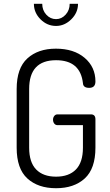

<svg xmlns="http://www.w3.org/2000/svg" viewBox="-20 -988 581 1014"><path d="M418 -549Q404 -670 276 -670Q134 -670 134 -518V-208Q134 -131 171 -93Q208 -55 276 -55Q344 -55 381 -93Q418 -131 418 -208V-327H284Q273 -327 266.5 -335.5Q260 -344 260 -356Q260 -367 266.5 -375.5Q273 -384 284 -384H460Q484 -384 484 -358V-208Q484 -97 427.5 -45.5Q371 6 276 6Q181 6 124.5 -45.5Q68 -97 68 -208V-518Q68 -628 124.5 -679.5Q181 -731 275 -731Q370 -731 427 -682.5Q484 -634 484 -558Q484 -524 451 -524Q419 -524 418 -549ZM348 -968H392Q392 -921 356.5 -886Q321 -851 276 -851Q229 -851 194 -886Q159 -921 159 -968H203Q203 -934 224.5 -910.5Q246 -887 276 -887Q305 -887 326.5 -910.5Q348 -934 348 -968Z"/></svg>

Font: Dosis
Style: Regular
Weight: 400
Designer: Edgar Tolentino, Pablo Impallari, Igino Marini
Foundry: Edgar Tolentino, Pablo Impallari, Igino Marini
Version: Version 1.007